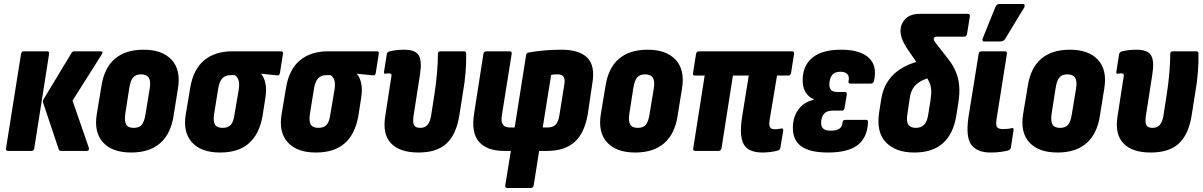

<svg xmlns="http://www.w3.org/2000/svg" viewBox="-20 -753 6002 958"><path d="M286 0Q275 0 273 -8L196 -238Q192 -248 198 -259L337 -489Q342 -497 351 -497H482Q497 -497 488 -482L342 -251L423 -16Q425 -9 422.5 -4.5Q420 0 413 0ZM20 0Q8 0 10 -13L85 -484Q88 -497 99 -497H216Q227 -497 225 -484L151 -13Q149 0 137 0Z M635 8Q540 8 494 -42.5Q448 -93 463 -184L486 -323Q500 -414 553 -459.5Q606 -505 696 -505Q790 -505 836.5 -454.5Q883 -404 868 -312L846 -175Q832 -84 778.5 -38Q725 8 635 8ZM647 -115Q674 -115 687 -130Q700 -145 706 -183L727 -311Q733 -348 722.5 -365Q712 -382 684 -382Q658 -382 644.5 -367Q631 -352 625 -313L605 -185Q600 -149 609.5 -132Q619 -115 647 -115Z M1078 8Q984 8 938 -42.5Q892 -93 907 -183L929 -314Q944 -406 998 -451.5Q1052 -497 1139 -497H1382Q1394 -497 1392 -485L1377 -390Q1375 -375 1363 -377L1284 -385V-382Q1297 -369 1304 -338.5Q1311 -308 1304 -264L1290 -174Q1274 -84 1222 -38Q1170 8 1078 8ZM1091 -115Q1117 -115 1131 -129.5Q1145 -144 1150 -181L1171 -305Q1176 -337 1170 -353.5Q1164 -370 1152 -378H1130Q1104 -378 1089 -362Q1074 -346 1068 -307L1048 -182Q1043 -147 1053 -131Q1063 -115 1091 -115Z M1556 8Q1462 8 1416 -42.5Q1370 -93 1385 -183L1407 -314Q1422 -406 1476 -451.5Q1530 -497 1617 -497H1860Q1872 -497 1870 -485L1855 -390Q1853 -375 1841 -377L1762 -385V-382Q1775 -369 1782 -338.5Q1789 -308 1782 -264L1768 -174Q1752 -84 1700 -38Q1648 8 1556 8ZM1569 -115Q1595 -115 1609 -129.5Q1623 -144 1628 -181L1649 -305Q1654 -337 1648 -353.5Q1642 -370 1630 -378H1608Q1582 -378 1567 -362Q1552 -346 1546 -307L1526 -182Q1521 -147 1531 -131Q1541 -115 1569 -115Z M2068 8Q1975 8 1931.5 -37.5Q1888 -83 1902 -172L1931 -360Q1935 -376 1932.5 -381.5Q1930 -387 1920 -387Q1916 -387 1912 -386.5Q1908 -386 1902 -385Q1895 -384 1896 -394L1910 -483Q1912 -494 1925 -497Q1942 -501 1959.5 -503Q1977 -505 1996 -505Q2052 -505 2069 -477.5Q2086 -450 2076 -384L2043 -172Q2039 -142 2046 -128.5Q2053 -115 2077 -115Q2100 -115 2113 -130Q2126 -145 2131 -176L2147 -278Q2156 -336 2160.5 -389Q2165 -442 2165 -483Q2165 -497 2178 -497H2296Q2306 -497 2306 -485Q2307 -445 2303 -393Q2299 -341 2289 -286L2272 -178Q2257 -83 2208.5 -37.5Q2160 8 2068 8Z M2512 185Q2499 185 2501 172L2529 0H2496Q2409 0 2369.5 -46Q2330 -92 2346 -189L2392 -484Q2394 -497 2407 -497H2523Q2535 -497 2533 -484L2484 -177Q2479 -145 2489.5 -131Q2500 -117 2523 -117H2548L2605 -478Q2607 -490 2618 -491Q2644 -496 2687 -500.5Q2730 -505 2781 -505Q2870 -505 2910.5 -465Q2951 -425 2935 -334L2913 -185Q2897 -89 2847 -44.5Q2797 0 2710 0H2670L2643 172Q2640 185 2628 185ZM2688 -117H2714Q2738 -117 2752 -131Q2766 -145 2771 -177L2796 -333Q2800 -359 2791.5 -370.5Q2783 -382 2763 -382Q2754 -382 2746 -381.5Q2738 -381 2730 -379Z M3150 8Q3055 8 3009 -42.5Q2963 -93 2978 -184L3001 -323Q3015 -414 3068 -459.5Q3121 -505 3211 -505Q3305 -505 3351.5 -454.5Q3398 -404 3383 -312L3361 -175Q3347 -84 3293.5 -38Q3240 8 3150 8ZM3162 -115Q3189 -115 3202 -130Q3215 -145 3221 -183L3242 -311Q3248 -348 3237.5 -365Q3227 -382 3199 -382Q3173 -382 3159.5 -367Q3146 -352 3140 -313L3120 -185Q3115 -149 3124.5 -132Q3134 -115 3162 -115Z M3783 8Q3743 8 3716.5 -7Q3690 -22 3681 -60Q3672 -98 3682 -165L3716 -376H3637L3580 -13Q3577 0 3565 0H3449Q3437 0 3439 -13L3496 -376H3448Q3435 -376 3438 -389L3453 -484Q3455 -497 3467 -497H3932Q3944 -497 3942 -484L3927 -389Q3925 -376 3913 -376H3857L3820 -154Q3816 -127 3822.5 -117.5Q3829 -108 3845 -108Q3853 -108 3861.5 -109Q3870 -110 3879 -112Q3889 -113 3888 -102L3874 -17Q3872 -5 3862 -2Q3844 3 3824 5.5Q3804 8 3783 8Z M4111 8Q4021 8 3978 -23Q3935 -54 3936 -118Q3937 -170 3964 -207Q3991 -244 4040 -255V-258Q4013 -269 3998.5 -294.5Q3984 -320 3985 -355Q3986 -427 4034.5 -466Q4083 -505 4177 -505Q4271 -505 4314.5 -465Q4358 -425 4341 -350Q4338 -336 4327 -336H4223Q4211 -336 4214 -349Q4219 -371 4208 -383Q4197 -395 4173 -395Q4145 -395 4132 -378.5Q4119 -362 4118 -332Q4118 -313 4127.5 -303.5Q4137 -294 4158 -294H4195Q4207 -294 4205 -281L4194 -214Q4192 -201 4181 -201H4134Q4106 -201 4092 -185.5Q4078 -170 4077 -141Q4077 -120 4088.5 -110.5Q4100 -101 4125 -101Q4155 -101 4169 -111.5Q4183 -122 4184 -143Q4186 -155 4198 -155H4301Q4313 -155 4311 -141Q4307 -65 4258.5 -28.5Q4210 8 4111 8Z M4542 8Q4449 8 4400 -43Q4351 -94 4367 -195L4377 -259Q4385 -307 4406 -341Q4427 -375 4457 -397.5Q4487 -420 4521.5 -433.5Q4556 -447 4592 -454L4642 -374Q4608 -364 4585.5 -353.5Q4563 -343 4549.5 -329.5Q4536 -316 4528.5 -298Q4521 -280 4518 -255L4508 -187Q4501 -148 4512 -131.5Q4523 -115 4549 -115Q4576 -115 4591.5 -131Q4607 -147 4612 -185L4623 -254Q4628 -287 4626 -308Q4624 -329 4614.5 -348Q4605 -367 4587 -393L4504 -514Q4488 -539 4480.5 -560Q4473 -581 4473 -603Q4475 -637 4499.5 -660.5Q4524 -684 4570 -684H4808Q4821 -684 4819 -670L4805 -583Q4802 -570 4790 -570H4654Q4639 -570 4639 -558Q4639 -551 4649 -538L4711 -459Q4736 -427 4749.5 -394Q4763 -361 4766 -324.5Q4769 -288 4762 -241L4752 -178Q4737 -85 4685 -38.5Q4633 8 4542 8Z M4922 8Q4856 8 4827 -30Q4798 -68 4812 -167L4863 -484Q4865 -497 4878 -497H4993Q5006 -497 5004 -484L4952 -156Q4948 -128 4955 -118.5Q4962 -109 4984 -109Q4995 -109 5007 -110Q5019 -111 5029 -114Q5039 -116 5037 -103L5024 -17Q5021 -6 5010 -2Q4995 2 4972.5 5Q4950 8 4922 8ZM4891 -546Q4884 -546 4882.5 -551.5Q4881 -557 4884 -563L4947 -719Q4951 -728 4956.5 -730.5Q4962 -733 4969 -733H5083Q5091 -733 5092.5 -727.5Q5094 -722 5090 -715L4996 -560Q4988 -546 4971 -546Z M5257 8Q5162 8 5116 -42.5Q5070 -93 5085 -184L5108 -323Q5122 -414 5175 -459.5Q5228 -505 5318 -505Q5412 -505 5458.5 -454.5Q5505 -404 5490 -312L5468 -175Q5454 -84 5400.5 -38Q5347 8 5257 8ZM5269 -115Q5296 -115 5309 -130Q5322 -145 5328 -183L5349 -311Q5355 -348 5344.5 -365Q5334 -382 5306 -382Q5280 -382 5266.5 -367Q5253 -352 5247 -313L5227 -185Q5222 -149 5231.5 -132Q5241 -115 5269 -115Z M5722 8Q5629 8 5585.5 -37.5Q5542 -83 5556 -172L5585 -360Q5589 -376 5586.5 -381.5Q5584 -387 5574 -387Q5570 -387 5566 -386.5Q5562 -386 5556 -385Q5549 -384 5550 -394L5564 -483Q5566 -494 5579 -497Q5596 -501 5613.5 -503Q5631 -505 5650 -505Q5706 -505 5723 -477.5Q5740 -450 5730 -384L5697 -172Q5693 -142 5700 -128.5Q5707 -115 5731 -115Q5754 -115 5767 -130Q5780 -145 5785 -176L5801 -278Q5810 -336 5814.5 -389Q5819 -442 5819 -483Q5819 -497 5832 -497H5950Q5960 -497 5960 -485Q5961 -445 5957 -393Q5953 -341 5943 -286L5926 -178Q5911 -83 5862.5 -37.5Q5814 8 5722 8Z"/></svg>

Font: Sofia Sans Condensed Black
Style: Italic
Weight: 900
Italic angle: -9°
Version: Version 4.100